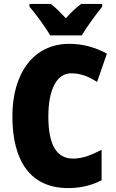

<svg xmlns="http://www.w3.org/2000/svg" viewBox="-20 -947 590 977"><path d="M235 -767H396C420 -808 470 -876 500 -913V-927H393C369 -910 344 -886 315 -854C286 -885 263 -909 238 -927H130V-913C160 -879 214 -805 235 -767ZM343 -574C391 -574 432 -557 474 -530L524 -674C462 -708 397 -724 333 -724C150 -724 43 -574 43 -355C43 -125 137 10 326 10C390 10 446 -3 497 -30V-185C449 -160 403 -140 351 -140C267 -140 226 -212 226 -354C226 -491 268 -574 343 -574Z"/></svg>

Font: Noto Sans Condensed Black
Style: Regular
Weight: 900
Width: 3
Designer: Monotype Design Team
Foundry: Monotype Imaging Inc.
Version: Version 2.013